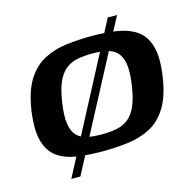

<svg xmlns="http://www.w3.org/2000/svg" viewBox="-93 -620 808 798"><g transform="rotate(-15 311.5 -220.5)"><path d="M31 -230Q43 -313 73 -361Q103 -409 147 -432Q191 -455 244 -461.5Q297 -468 354 -468Q411 -468 460 -460.5Q509 -453 543.5 -430Q578 -407 592.5 -359Q607 -311 595 -230Q583 -147 553 -99Q523 -51 479.5 -28.5Q436 -6 383 0.5Q330 7 273 7Q215 7 165.5 0Q116 -7 82 -30.5Q48 -54 34 -101.5Q20 -149 31 -230ZM462 -229Q470 -285 464.5 -318Q459 -351 441.5 -368.5Q424 -386 397.5 -391.5Q371 -397 336 -397Q301 -397 272.5 -391.5Q244 -386 222 -368.5Q200 -351 185.5 -318Q171 -285 163 -229Q155 -174 160.5 -140.5Q166 -107 183 -90Q200 -73 226.5 -67.5Q253 -62 289 -62Q324 -62 352.5 -67.5Q381 -73 403 -90Q425 -107 439.5 -140.5Q454 -174 462 -229ZM118 84 438 -525H478L157 84Z"/></g></svg>

Font: Genos Thin SemiBold
Style: Italic
Weight: 600
Italic angle: -8°
Version: Version 1.010